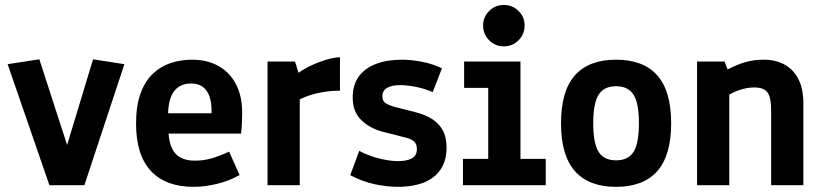

<svg xmlns="http://www.w3.org/2000/svg" viewBox="-20 -735 3263 762"><path d="M176.1 0 10.3 -480.3 136.2 -499.6 271.4 -82.2H222.9L349.3 -499.6L473.7 -480.3L314.9 0Z M748.3 6.5Q637.4 6.5 578.7 -56.6Q520 -119.7 520 -244.8Q520 -315.5 537.7 -364Q555.3 -412.5 586.4 -442.1Q617.4 -471.7 657.6 -484.9Q697.8 -498.1 742.6 -498.1Q801.1 -498.1 845.8 -473.8Q890.5 -449.4 915.8 -402.2Q941.1 -355 941.1 -286.1Q941.1 -274 940.3 -250.2Q939.5 -226.3 936.6 -204.8H603L648.1 -237.4Q647.1 -184.8 659.3 -154.1Q671.4 -123.4 695.2 -110.4Q718.9 -97.4 752.4 -97.4Q789 -97.4 819.7 -106.5Q850.3 -115.5 889.3 -133.2L930.9 -40.4Q890.8 -17.4 842 -5.5Q793.2 6.5 748.3 6.5ZM818.8 -226.4V-275.7Q823.3 -336.8 802.8 -370.2Q782.4 -403.6 738.8 -403.6Q688.8 -403.6 665.8 -365.3Q642.9 -326.9 648.1 -251.9L603 -285.4H855.3Z M1041.8 0V-490.8H1150.8L1164.8 -445.9Q1184.8 -460.7 1213.7 -474.5Q1242.5 -488.2 1273.2 -497.6Q1304 -506.9 1329.2 -507.9V-375.1Q1291.9 -375.1 1255.6 -368.4Q1219.3 -361.7 1190.4 -350Q1161.5 -338.3 1146 -322.5L1169.7 -389.2V0Z M1558.1 6.5Q1517.6 6.5 1468.1 -3.7Q1418.6 -14 1370 -39.9L1405.6 -136.3Q1446 -115.1 1487.5 -105.3Q1529 -95.5 1559.5 -95.5Q1593.1 -95.5 1613.8 -106Q1634.5 -116.5 1634.5 -143.8Q1634.5 -160.8 1625.5 -171.2Q1616.5 -181.6 1595.3 -187.6L1495.5 -213.1Q1447.2 -226.1 1413.5 -258.8Q1379.8 -291.4 1379.8 -348.4Q1379.8 -397.6 1403.6 -430.8Q1427.5 -464 1471.5 -481.1Q1515.5 -498.1 1575.6 -498.1Q1611.9 -498.1 1654.4 -489.9Q1696.8 -481.7 1734 -463.9L1697.4 -369.6Q1662.5 -384.3 1628.4 -390.7Q1594.3 -397.1 1567.3 -397.1Q1534.3 -397.1 1515.9 -386.1Q1497.6 -375 1497.6 -353.2Q1497.6 -335.1 1509 -326.6Q1520.5 -318.1 1546.1 -310.8L1630.7 -289.2Q1665.7 -280.4 1693.1 -263.6Q1720.6 -246.9 1736.4 -219.2Q1752.3 -191.5 1752.3 -148.7Q1752.3 -98.9 1729.8 -64.1Q1707.2 -29.3 1664 -11.4Q1620.7 6.5 1558.1 6.5Z M1817.4 0V-104.4H1917.7V-386.3H1822V-490.8H2045.6V-104.4H2145.9V0ZM1979.7 -551Q1945.6 -551 1921.4 -575.1Q1897.3 -599.3 1897.3 -633.9Q1897.3 -667.5 1921.4 -691.5Q1945.6 -715.4 1979.7 -715.4Q2013.8 -715.4 2037.9 -691.5Q2062.1 -667.5 2062.1 -633.9Q2062.1 -599.3 2037.9 -575.1Q2013.8 -551 1979.7 -551Z M2425.1 6.5Q2316.6 6.5 2261.6 -55.9Q2206.5 -118.3 2206.5 -246Q2206.5 -373.6 2261.6 -435.8Q2316.6 -498.1 2425.1 -498.1Q2533.5 -498.1 2588.6 -435.8Q2643.7 -373.6 2643.7 -246Q2643.7 -118.3 2588.6 -55.9Q2533.5 6.5 2425.1 6.5ZM2425.1 -98.7Q2473.5 -98.7 2494.6 -132.5Q2515.7 -166.3 2515.7 -246Q2515.7 -325.6 2494.3 -359.2Q2472.8 -392.8 2425.1 -392.8Q2377.3 -392.8 2355.9 -359.2Q2334.4 -325.6 2334.4 -246Q2334.4 -166.3 2355.6 -132.5Q2376.7 -98.7 2425.1 -98.7Z M2746.4 0V-490.8H2855.4L2867.5 -459.5Q2910.9 -481.3 2942.6 -489.7Q2974.4 -498.1 3012.3 -498.1Q3057.2 -498.1 3092.4 -479.4Q3127.7 -460.7 3148.1 -422.2Q3168.4 -383.6 3168.4 -323.7V0H3040.5V-298.4Q3040.5 -347.6 3026.3 -367.8Q3012.1 -387.9 2973.2 -387.9Q2942.8 -387.9 2911.1 -376.5Q2879.5 -365.1 2851.3 -344.2L2874.3 -422.7V0Z"/></svg>

Font: Anaheim
Style: Regular
Weight: 400
Designer: Vernon Adams
Foundry: Vernon Adams
Version: Version 2.001